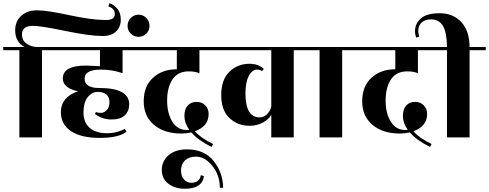

<svg xmlns="http://www.w3.org/2000/svg" viewBox="-40 -851 3028 1189"><path d="M596 -628Q516 -628 364 -659.5Q212 -691 164 -691Q96 -691 96 -638Q96 -600 125.5 -580Q155 -560 192 -560H320V-540H220V0H80V-540H-20V-560H112Q54 -591 54 -664Q54 -718 91 -752.5Q128 -787 190 -787Q252 -787 390 -757Q528 -727 616 -727Q671 -727 671 -764Q671 -798 631 -812L638 -831Q667 -821 687.5 -796Q708 -771 708 -728Q708 -685 679 -656.5Q650 -628 596 -628Z M719 -540V-398Q653 -420 586 -420Q484 -420 484 -364Q484 -306 575 -306H576Q760 -306 760 -205Q760 -163 733 -137Q706 -111 650 -111Q594 -111 548 -145L554 -157Q566 -152 585.5 -152Q605 -152 621.5 -169.5Q638 -187 638 -217.5Q638 -248 619.5 -265Q601 -282 565 -282Q529 -282 503 -249Q477 -216 477 -154.5Q477 -93 515 -59.5Q553 -26 623 -26Q659 -26 690 -35.5Q721 -45 733 -53L743 -35Q694 3 578 3Q462 3 399.5 -39Q337 -81 337 -157Q337 -249 443 -286Q403 -293 376 -313Q349 -333 349 -365Q349 -445 493 -445L579 -441V-540H280V-560H826V-540Z M866 -740Q886 -720 886 -691Q886 -662 866 -642.5Q846 -623 818 -623Q790 -623 770 -642.5Q750 -662 750 -691Q750 -720 770 -740Q790 -760 818 -760Q846 -760 866 -740Z M1195 -540V-397Q1171 -409 1129 -409Q1061 -409 1028 -359Q995 -309 995 -228.5Q995 -148 1027.5 -97Q1060 -46 1115 -46Q1126 -46 1132 -47Q1102 -90 1102 -132.5Q1102 -175 1122.5 -197.5Q1143 -220 1177 -220Q1211 -220 1231.5 -198.5Q1252 -177 1252 -145Q1252 -69 1167 -38Q1205 5 1280 41L1270 59Q1186 17 1145 -31Q1114 -24 1084 -24Q978 -24 914 -77.5Q850 -131 850 -224Q850 -317 907.5 -369.5Q965 -422 1055 -422V-540H786V-560H1315V-540Z M1253 153Q1217 119 1174 119Q1131 119 1106 142Q1081 165 1081 203Q1081 241 1100 261Q1119 281 1144 281Q1169 281 1185 269Q1201 257 1203 234L1223 239Q1213 318 1104 318Q1044 318 1003 287Q962 256 962 201.5Q962 147 1003.5 110.5Q1045 74 1119 74Q1225 74 1282.5 145.5Q1340 217 1342 312H1322Q1320 214 1253 153Z M1879 -560V-540H1779V0H1640V-140Q1625 -112 1587.5 -92Q1550 -72 1506 -72Q1432 -72 1381 -120Q1330 -168 1330 -262.5Q1330 -357 1380.5 -406.5Q1431 -456 1505 -456Q1560 -456 1594 -424L1583 -411Q1568 -420 1553 -420Q1521 -420 1500.5 -380.5Q1480 -341 1480 -273Q1480 -124 1568 -124Q1596 -124 1616.5 -146.5Q1637 -169 1640 -193V-540H1275V-560Z M2179 -560V-540H2079V0H1939V-540H1839V-560Z M2548 -540V-397Q2524 -409 2482 -409Q2414 -409 2381 -359Q2348 -309 2348 -228.5Q2348 -148 2380.5 -97Q2413 -46 2468 -46Q2479 -46 2485 -47Q2455 -90 2455 -132.5Q2455 -175 2475.5 -197.5Q2496 -220 2530 -220Q2564 -220 2584.5 -198.5Q2605 -177 2605 -145Q2605 -69 2520 -38Q2558 5 2633 41L2623 59Q2539 17 2498 -31Q2467 -24 2437 -24Q2331 -24 2267 -77.5Q2203 -131 2203 -224Q2203 -317 2260.5 -369.5Q2318 -422 2408 -422V-540H2139V-560H2668V-540Z M2968 -560V-540H2868V0H2728V-540H2628V-560H2728Q2727 -650 2703 -690.5Q2679 -731 2629 -731Q2593 -731 2571.5 -712Q2550 -693 2550 -658Q2550 -641 2557 -625L2538 -618Q2530 -637 2530 -658Q2530 -703 2565.5 -736Q2601 -769 2683 -769Q2765 -769 2816 -715Q2867 -661 2868 -560Z"/></svg>

Font: Rozha One
Style: Regular
Weight: 400
Designer: Tim Donaldson, Indian Type Foundry
Foundry: Indian Type Foundry
Version: Version 1.301;PS 1.0;hotconv 1.0.78;makeotf.lib2.5.61930; tt